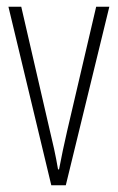

<svg xmlns="http://www.w3.org/2000/svg" viewBox="-20 -549 349 569"><path d="M132 0H175L304 -529H265L179 -161C170 -122 162 -84 155 -47H152C145 -89 136 -128 127 -165L43 -529H5Z"/></svg>

Font: Noto Sans Kannada ExtraCondensed ExtraLight
Style: Regular
Weight: 200
Width: 2
Designer: Jelle Bosma - Monotype Design Team
Foundry: Monotype Imaging Inc.
Version: Version 2.005